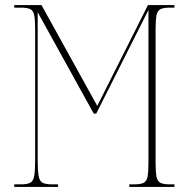

<svg xmlns="http://www.w3.org/2000/svg" viewBox="-20 -734 741 754"><path d="M36 0V-10H62Q87 -10 99 -16.5Q111 -23 114.5 -44Q118 -65 118 -108V-616Q118 -655 114.5 -673.5Q111 -692 99 -698Q87 -704 62 -704H36V-714H143L362 -318L561 -714H665V-704H647Q622 -704 610 -698Q598 -692 594.5 -673.5Q591 -655 591 -616V-98Q591 -59 594.5 -40.5Q598 -22 610 -16Q622 -10 647 -10H665V0H488V-10H507Q532 -10 544 -16Q556 -22 559.5 -40.5Q563 -59 563 -98V-695L358 -288H348L128 -686V-108Q128 -65 131.5 -44Q135 -23 147 -16.5Q159 -10 184 -10H208V0Z"/></svg>

Font: Noto Serif Display ExtraCondensed Thin
Style: Regular
Weight: 100
Width: 2
Designer: Monotype Design Team
Foundry: Monotype Imaging Inc.
Version: Version 2.009